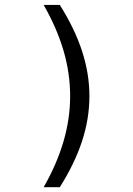

<svg xmlns="http://www.w3.org/2000/svg" viewBox="-20 -650 540 779"><path d="M157.2 -629.9H222.7Q283.2 -534.2 313 -442.4Q342.8 -350.6 342.8 -259.8Q342.8 -168.9 313 -77.6Q283.2 13.7 222.7 109.4H157.2Q210.9 15.6 237.8 -76.7Q264.6 -168.9 264.6 -259.8Q264.6 -352.5 237.8 -444.3Q210.9 -536.1 157.2 -629.9Z"/></svg>

Font: BabelStone Flags PUA
Style: Regular
Weight: 400
Designer: Andrew West
Foundry: BabelStone
Version: Version 4.12